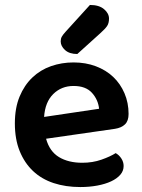

<svg xmlns="http://www.w3.org/2000/svg" viewBox="-20 -740 574 775"><path d="M166 -180Q180 -129 218 -106Q256 -83 312 -83Q354 -83 389.5 -95.5Q425 -108 447 -122Q461 -114 470 -100Q479 -86 479 -70Q479 -50 465.5 -34.5Q452 -19 428.5 -8Q405 3 373 9Q341 15 304 15Q245 15 196.5 -1Q148 -17 113.5 -49.5Q79 -82 59.5 -130Q40 -178 40 -242Q40 -304 59 -350Q78 -396 110.5 -427Q143 -458 186 -473Q229 -488 277 -488Q326 -488 367 -472.5Q408 -457 437 -429.5Q466 -402 482.5 -363.5Q499 -325 499 -280Q499 -252 484.5 -238Q470 -224 444 -220ZM277 -393Q228 -393 195 -360.5Q162 -328 158 -268L380 -301Q376 -338 351 -365.5Q326 -393 277 -393ZM343 -720Q380 -720 400 -703Q420 -686 420 -665Q420 -646 412 -634.5Q404 -623 385 -606L292 -522Q260 -522 242.5 -538Q225 -554 225 -573Q225 -584 229.5 -592Q234 -600 244 -611Z"/></svg>

Font: Baloo Chettan 2 SemiBold
Style: Regular
Weight: 600
Designer: Maithili Shingre, Unnati Kotecha and Ek Type
Foundry: Ek Type
Version: Version 1.640;hotconv 1.0.111;makeotfexe 2.5.65597; ttfautoh